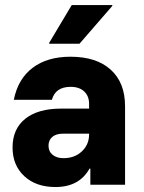

<svg xmlns="http://www.w3.org/2000/svg" viewBox="-20 -736 573 765"><path d="M200.8 9.2Q123.3 9.2 76.7 -34.2Q30 -77.5 30 -148.3Q30 -222.5 80.8 -262.9Q131.7 -303.3 223.3 -303.3H335V-321.7Q335 -353.3 315.4 -371.7Q295.8 -390 261.7 -390Q200.8 -390 186.7 -338.3H35Q51.7 -421.7 110 -465.8Q168.3 -510 260.8 -510Q364.2 -510 421.2 -458.3Q478.3 -406.7 478.3 -312.5V0H340V-64.2H336.7Q295.8 9.2 200.8 9.2ZM233.3 -105.8Q277.5 -105.8 306.2 -132.9Q335 -160 335 -200.8V-203.3H230Q203.3 -203.3 188.3 -190.4Q173.3 -177.5 173.3 -155.8Q173.3 -132.5 189.6 -119.2Q205.8 -105.8 233.3 -105.8ZM175.8 -561.7V-565L265.8 -715.8H427.5V-712.5L296.7 -561.7Z"/></svg>

Font: Funnel Sans ExtraBold
Style: Regular
Weight: 800
Version: Version 1.000; Beta; Release 5; Build 24; ttfautohint (v1.8.